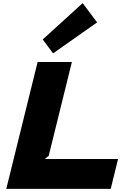

<svg xmlns="http://www.w3.org/2000/svg" viewBox="-20 -1206 811 1226"><path d="M733.9 -190.9 687 0H20L220.2 -810.1H439L291 -210.9L266.1 -190.9ZM507.8 -1186 600.1 -1063 318.8 -865.2 252.9 -954.1Z"/></svg>

Font: Sinkin Sans 900 X Black Italic
Style: Regular
Weight: 950
Italic angle: -112°
Designer: Keith Bates
Foundry: K-Type
Version: Sinkin Sans (version 1.0)  by Keith Bates   •   © 2014   www